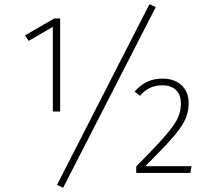

<svg xmlns="http://www.w3.org/2000/svg" viewBox="-20 -825 1014 916"><path d="M693 -805 252 57 281 71 723 -791ZM267 -737H239L99 -656L117 -630L232 -697V-293H267ZM756 -450C702 -450 661 -432 622 -388L648 -368C674 -399 707 -418 754 -418C809 -418 843 -388 843 -332C843 -255 806 -210 630 -31V0H888L894 -32H673C832 -192 880 -243 880 -335C880 -401 834 -450 756 -450Z"/></svg>

Font: Glow Sans SC Normal ExtraLight
Style: Regular
Weight: 200
Designer: Ryoko NISHIZUKA (kana, bopomofo & ideographs); Paul D. Hunt (Latin, Greek & Cyrillic); Sandoll Communications, Soo-young
Version: Version 0.93